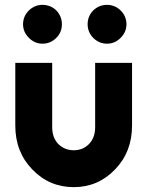

<svg xmlns="http://www.w3.org/2000/svg" viewBox="-20 -759 607 791"><path d="M155 -739Q123 -739 99 -716Q75 -692 75 -659Q75 -627 99 -603Q123 -579 155 -579Q188 -579 212 -603Q235 -626 235 -659Q235 -692 212 -716Q188 -739 155 -739ZM421 -739Q388 -739 364 -716Q341 -692 341 -659Q341 -627 364 -603Q388 -579 421 -579Q453 -579 477 -603Q501 -627 501 -659Q501 -692 477 -716Q453 -739 421 -739ZM43 -500V-242Q43 -133 113 -61Q183 12 284 12Q384 12 454 -61Q524 -133 524 -242V-500H372V-235Q372 -192 347 -166Q322 -140 284 -140Q246 -140 220 -166Q195 -192 195 -235V-500Z"/></svg>

Font: Unageo
Style: ExtraBold
Weight: 800
Designer: Richard Sepsi
Foundry: Richard Sepsi
Version: Version 2.000